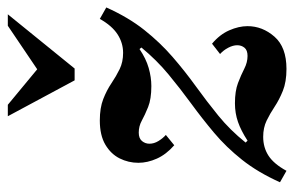

<svg xmlns="http://www.w3.org/2000/svg" viewBox="-154 -606 770 503"><g transform="rotate(-90 231.5 -355.0)"><path d="M35 10 5 -7Q31 -65 64 -106.5Q97 -148 134.5 -179.5Q172 -211 211 -239.5Q250 -268 287.5 -299Q325 -330 358 -370L354 -375Q329 -358 304.5 -351Q280 -344 257 -344Q223 -344 202 -352.5Q181 -361 166.5 -369Q152 -377 135 -377Q120 -377 113 -368.5Q106 -360 106 -349Q106 -337 113 -325.5Q120 -314 129 -306L102 -284Q78 -305 67 -329.5Q56 -354 56 -378Q56 -404 67.5 -427Q79 -450 103.5 -464.5Q128 -479 167 -479Q200 -479 223 -470Q246 -461 264.5 -448.5Q283 -436 301.5 -427Q320 -418 344 -418Q370 -418 392.5 -432.5Q415 -447 433 -479L463 -462Q437 -404 404 -362.5Q371 -321 333.5 -288.5Q296 -256 256.5 -227.5Q217 -199 179.5 -168.5Q142 -138 109 -97L114 -92Q140 -109 163 -117Q186 -125 212 -125Q244 -125 265 -117Q286 -109 302.5 -100.5Q319 -92 336 -92Q351 -92 357.5 -100Q364 -108 364 -119Q364 -130 357.5 -142.5Q351 -155 341 -164L368 -185Q392 -165 403 -140Q414 -115 414 -92Q414 -53 386.5 -21.5Q359 10 302 10Q268 10 244.5 0.5Q221 -9 203 -21Q185 -33 166.5 -42Q148 -51 124 -51Q96 -51 74.5 -37Q53 -23 35 10ZM415 -720H445L303 -545H272L178 -720H208L301 -643Z"/></g></svg>

Font: Brygada 1918 SemiBold
Style: Italic
Weight: 600
Italic angle: -8°
Designer: Mateusz Machalski | Borys Kosmynka | Przemek Hoffer
Foundry: NIEPODLEGLA 2018
Version: Version 3.006